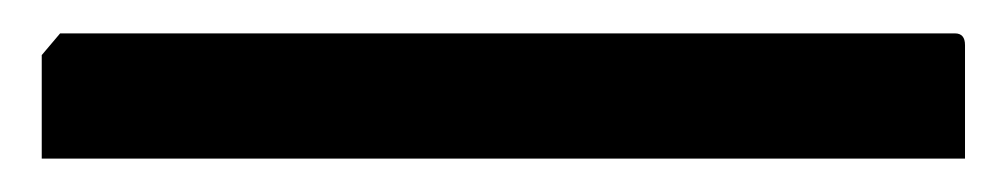

<svg xmlns="http://www.w3.org/2000/svg" viewBox="-20 -20 603 115"><path d="M5 75V13L16 0H552Q558 0 558 7V75Z"/></svg>

Font: Kreon Light
Style: Regular
Weight: 400
Version: Version 2.002